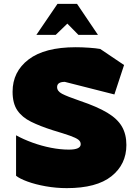

<svg xmlns="http://www.w3.org/2000/svg" viewBox="-20 -962 715 992"><path d="M325 10Q270 10 216.5 0.5Q163 -9 122 -24Q81 -39 63 -54V-263Q101 -242 148 -225Q195 -208 243.5 -198.5Q292 -189 336 -189Q397 -189 397 -217Q397 -231 384.5 -240.5Q372 -250 341 -261Q310 -272 253 -289Q187 -310 140.5 -333Q94 -356 69.5 -392Q45 -428 45 -488Q45 -592 128 -655Q211 -718 371 -718Q403 -718 439.5 -715.5Q476 -713 498 -709L621 -626L571 -474L315 -539Q275 -539 275 -512Q275 -491 300.5 -477.5Q326 -464 393 -441Q482 -411 534.5 -379.5Q587 -348 610 -308Q633 -268 633 -213Q633 -113 556 -51.5Q479 10 325 10ZM168 -782 277 -942H378L486 -782H385L328 -840L268 -782Z"/></svg>

Font: Rowdies
Style: Bold
Weight: 700
Designer: Jaikishan Patel
Version: Version 1.000; ttfautohint (v1.8.3)